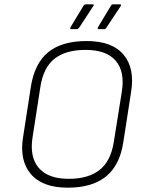

<svg xmlns="http://www.w3.org/2000/svg" viewBox="-20 -857 669 889"><path d="M294 12Q176 12 122.5 -51.5Q69 -115 87 -223L123 -456Q140 -564 203.5 -615.5Q267 -667 381 -667Q499 -667 552 -604Q605 -541 587 -431L551 -199Q535 -92 471 -40Q407 12 294 12ZM298 -29Q389 -29 441 -70Q493 -111 507 -200L544 -432Q559 -525 516 -575.5Q473 -626 376 -626Q285 -626 233 -585.5Q181 -545 167 -455L131 -223Q116 -130 159.5 -79.5Q203 -29 298 -29ZM310 -722Q306 -722 305.5 -724.5Q305 -727 306 -730L367 -831Q371 -837 378 -837H409Q413 -837 414 -834.5Q415 -832 412 -829L346 -728Q341 -722 336 -722ZM436 -722Q433 -722 432.5 -724.5Q432 -727 433 -730L494 -831Q497 -837 504 -837H536Q539 -837 540 -834.5Q541 -832 539 -829L472 -728Q468 -722 462 -722Z"/></svg>

Font: Sofia Sans ExtraLight
Style: Italic
Weight: 250
Italic angle: -9°
Version: Version 4.100-B